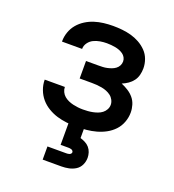

<svg xmlns="http://www.w3.org/2000/svg" viewBox="-135 -634 871 959"><g transform="rotate(20 300.0 -154.0)"><path d="M303 8Q276 8 249.5 5Q223 2 198 -5.5Q173 -13 149.5 -27Q126 -41 109 -61Q92 -81 82.5 -106.5Q73 -132 73 -158Q73 -158 73 -158.5Q73 -159 73 -159H180Q180 -146 186 -133.5Q192 -121 202 -112.5Q212 -104 224.5 -98.5Q237 -93 250 -90Q263 -87 276 -85.5Q289 -84 303 -84Q316 -84 329 -85Q342 -86 354.5 -88.5Q367 -91 379.5 -95.5Q392 -100 402.5 -108Q413 -116 419.5 -128Q426 -140 426 -153Q426 -153 426 -153Q426 -153 426 -153Q426 -166 419.5 -178.5Q413 -191 402.5 -199Q392 -207 379.5 -212Q367 -217 353.5 -219.5Q340 -222 326.5 -223Q313 -224 300 -224H235V-317H300Q312 -317 323.5 -317.5Q335 -318 346.5 -320.5Q358 -323 369 -327Q380 -331 389.5 -338Q399 -345 404.5 -355.5Q410 -366 410 -378Q410 -389 404.5 -399Q399 -409 389.5 -415.5Q380 -422 369.5 -426Q359 -430 348 -432Q337 -434 325.5 -435Q314 -436 303 -436Q285 -436 267.5 -433Q250 -430 234 -422.5Q218 -415 207 -400Q196 -385 196 -367Q196 -367 196 -367Q196 -367 196 -367H89Q89 -367 89 -368Q89 -369 89 -369Q89 -394 97.5 -418Q106 -442 122 -461Q138 -480 159.5 -493.5Q181 -507 204.5 -514.5Q228 -522 253 -525Q278 -528 303 -528Q327 -528 351.5 -525.5Q376 -523 399.5 -516.5Q423 -510 444.5 -498Q466 -486 483 -468.5Q500 -451 508.5 -427.5Q517 -404 517 -380Q517 -362 512.5 -344.5Q508 -327 497.5 -313Q487 -299 472.5 -289Q458 -279 441 -272Q460 -264 477.5 -253Q495 -242 508 -226.5Q521 -211 527 -191Q533 -171 533 -151Q533 -125 523.5 -99.5Q514 -74 496 -55Q478 -36 455 -23.5Q432 -11 406.5 -4Q381 3 355 5.5Q329 8 303 8ZM200 220V150H300Q304 150 308.5 149.5Q313 149 317 147.5Q321 146 324 142.5Q327 139 327 135Q327 131 324 127.5Q321 124 317 122.5Q313 121 308.5 120.5Q304 120 300 120H259V0H341V54Q354 58 367 64.5Q380 71 389.5 82Q399 93 403.5 107Q408 121 408 135Q408 155 399.5 173Q391 191 374.5 201.5Q358 212 338.5 216Q319 220 300 220Z"/></g></svg>

Font: Zed Mono Semibold Extended
Style: Regular
Weight: 600
Width: 7
Monospace: yes
Designer: Belleve Invis
Foundry: Belleve Invis
Version: Version 1.0.0; ttfautohint (v1.8.4)